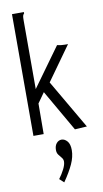

<svg xmlns="http://www.w3.org/2000/svg" viewBox="-102 -711 554 1033"><g transform="rotate(-10 175.0 -195.0)"><path d="M138 -222 99 -167 98 0H42V-665H107V-658Q101 -652 99.5 -645Q98 -638 98 -621V-246L252 -459Q270 -454 293 -454H311L178 -268L334 0L268 4ZM162 275 138 253Q156 229 168 205Q180 181 180 164Q180 152 172 142.5Q164 133 156 122.5Q148 112 148 96Q148 73 159.5 59.5Q171 46 187 46Q204 46 218 62Q232 78 232 111Q232 147 214 186.5Q196 226 162 275Z"/></g></svg>

Font: Inconsolata ExtraCondensed
Style: Regular
Weight: 400
Width: 2
Monospace: yes
Designer: Raph Levien, Cyreal, Brenton Simpson
Foundry: Raph Levien, Cyreal, Google
Version: Version 3.001; ttfautohint (v1.8.2.53-6de2)